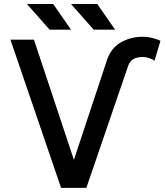

<svg xmlns="http://www.w3.org/2000/svg" viewBox="-20 -916 805 936"><path d="M605 -595.7 400.9 0H277.8L30.8 -722.7H145.5L340.3 -136.7L502 -624.5Q521.5 -682.1 569.3 -709.5Q617.2 -736.8 675.8 -736.8Q700.7 -736.8 723.4 -730.7Q746.1 -724.6 762.2 -717.3L733.4 -620.1Q723.6 -627.4 707.5 -632.8Q691.4 -638.2 675.8 -638.2Q619.6 -638.2 605 -595.7ZM221.7 -771.5 111.3 -896.5H239.3L326.2 -771.5ZM436.5 -771.5 326.2 -896.5H454.1L541 -771.5Z"/></svg>

Font: Giphurs Medium
Style: Regular
Weight: 500
Version: Version 0.920; ttfautohint (v1.8.4.7-5d5b)